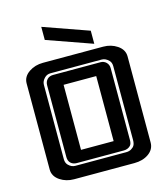

<svg xmlns="http://www.w3.org/2000/svg" viewBox="-113 -852 824 941"><g transform="rotate(-15 299.0 -381.5)"><path d="M184.1 -696.8V-763.2L413.6 -682.1V-615.7ZM381.8 -460.4H216.3V-130.4H381.8ZM137.7 -479Q137.7 -497.6 149.4 -509.3Q160.6 -520.5 179.2 -520.5H419.4Q437 -520.5 448.7 -508.8Q460.4 -497.1 460.4 -479V-114.3Q460.4 -95.2 451.7 -86.4Q438.5 -73.2 418 -73.2H179.2Q160.6 -73.2 148.9 -84.5Q137.7 -95.7 137.7 -114.3ZM427.7 -62Q442.4 -62 453.4 -68.6Q464.4 -75.2 469.2 -83.5Q475.1 -93.3 475.1 -111.8V-485.8Q475.1 -503.4 465.3 -514.2Q448.2 -531.7 429.2 -531.7H168.9Q150.9 -531.7 138.7 -519.5Q123 -503.9 123 -485.8V-107.9Q123 -88.9 134.3 -77.6Q149.9 -62 168.9 -62ZM43 -513.7Q43 -548.3 75.7 -570.3Q106.4 -590.8 146.5 -590.8H452.1Q491.7 -590.8 522.5 -570.3Q555.2 -548.3 555.2 -513.7V-77.1Q555.2 -42 524.4 -20.5Q495.1 0 452.1 0H146.5Q106.4 0 75.7 -20.5Q43 -42.5 43 -77.1Z"/></g></svg>

Font: Ebtekar Inline 2
Style: Inline-2
Weight: 500
Designer: Arman Khorramak
Foundry: Arman Khorramak
Version: Version 2.000